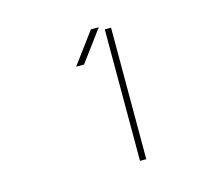

<svg xmlns="http://www.w3.org/2000/svg" viewBox="-105 -893 1210 1036"><g transform="rotate(-15 500.0 -375.0)"><path d="M397.5 -578.1H353.5L482.4 -752H526.4ZM554.7 2V-732.4H589.8V2Z"/></g></svg>

Font: GenEi Gothic M ExtraLight
Style: Regular
Weight: 200
Designer: o_tamon (Modified); [Source Han Sans]
Ryoko NISHIZUKA  (kana & ideographs); Paul D. Hunt (Latin, Greek & Cyrillic); Wenl
Version: Version 1.1a;Original Version 1.004